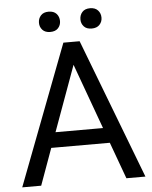

<svg xmlns="http://www.w3.org/2000/svg" viewBox="-59 -922 769 971"><g transform="rotate(-5 326.0 -437.0)"><path d="M543 0 475.1 -186H177.7L110.4 0H14.2L285.2 -710.9H367.7L639.6 0ZM206.1 -263.2H447.3L326.7 -594.7ZM170.9 -821.3Q170.9 -843.3 184.6 -858.4Q198.2 -873.5 224.1 -873.5Q250.5 -873.5 264.2 -858.4Q277.8 -843.3 277.8 -821.3Q277.8 -800.3 264.2 -785.4Q250.5 -770.5 224.1 -770.5Q198.2 -770.5 184.6 -785.4Q170.9 -800.3 170.9 -821.3ZM381.3 -820.3Q381.3 -842.3 394.8 -857.4Q408.2 -872.6 434.6 -872.6Q460.4 -872.6 474.4 -857.4Q488.3 -842.3 488.3 -820.3Q488.3 -799.3 474.4 -784.4Q460.4 -769.5 434.6 -769.5Q408.2 -769.5 394.8 -784.4Q381.3 -799.3 381.3 -820.3Z"/></g></svg>

Font: Vazirmatn RD FD
Style: Regular
Weight: 400
Designer: Saber Rastikerdar
Foundry: Saber Rastikerdar
Version: Version 33.003